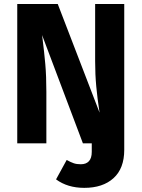

<svg xmlns="http://www.w3.org/2000/svg" viewBox="-20 -713 704 955"><path d="M399 221.4Q316 221.4 258.8 179.2L311.6 82.8Q332.8 94.2 347.1 99.1Q361.4 104 382 104Q408.4 104 422.4 88.7Q436.4 73.4 436.4 42.6V-1H598V32.4Q598 124.6 544.8 173Q491.6 221.4 399 221.4ZM598 -693.2V0H392.4L189.2 -538.8Q189.8 -535 190.3 -530.7Q190.8 -526.4 191.4 -522Q200 -454.2 205.3 -394.1Q210.6 -334 210.6 -256V0H65.8V-693.2H267.2L475.2 -152.8Q474.6 -156.2 474.3 -160.1Q474 -164 473 -167.8Q464.6 -222.4 458.9 -282.3Q453.2 -342.2 453.2 -409V-693.2Z"/></svg>

Font: Firava
Style: Regular
Weight: 400
Designer: Carrois Corporate & Edenspiekermann AG
Foundry: Greg Finn Gibson
Version: Version 5.000